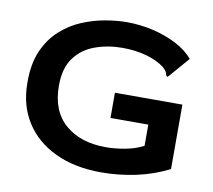

<svg xmlns="http://www.w3.org/2000/svg" viewBox="-73 -715 897 810"><g transform="rotate(10 375.0 -310.5)"><path d="M410 11Q296 11 212.5 -28.5Q129 -68 83.5 -139.5Q38 -211 38 -307Q37 -387 61.5 -443.5Q86 -500 127 -537Q168 -574 217 -594.5Q266 -615 316 -623.5Q366 -632 407 -632Q465 -632 520.5 -619Q576 -606 622 -582Q668 -558 695 -525L622 -441L615 -434L609 -440Q608 -448 604.5 -454.5Q601 -461 589 -472Q557 -496 510.5 -509Q464 -522 408 -522Q346 -522 291.5 -502.5Q237 -483 204 -438.5Q171 -394 171 -319Q171 -210 236.5 -153.5Q302 -97 410 -97Q450 -97 493 -105Q536 -113 571 -131V-222H409V-330H698V-54Q631 -20 557.5 -4.5Q484 11 410 11Z"/></g></svg>

Font: Inconsolata ExtraExpanded ExtraBold
Style: Regular
Weight: 800
Width: 8
Monospace: yes
Designer: Raph Levien, Cyreal, Brenton Simpson
Foundry: Raph Levien, Cyreal, Google
Version: Version 3.001; ttfautohint (v1.8.2.53-6de2)